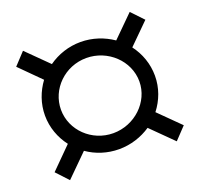

<svg xmlns="http://www.w3.org/2000/svg" viewBox="-114 -763 928 891"><g transform="rotate(-20 350.0 -317.5)"><path d="M86 2 193 -104C237 -73 292 -55 350 -55C408 -55 462 -73 507 -103L613 2L669 -57L566 -159C601 -204 622 -259 622 -319C622 -378 602 -433 568 -478L669 -578L613 -637L509 -534C464 -565 409 -584 350 -584C291 -584 236 -565 191 -533L86 -637L31 -578L132 -477C99 -432 79 -378 79 -319C79 -260 100 -204 134 -160L31 -57ZM350 -134C244 -134 158 -218 158 -319C158 -421 244 -505 350 -505C456 -505 545 -421 545 -319C545 -218 456 -134 350 -134Z"/></g></svg>

Font: Chess Sans Medium
Style: Regular
Weight: 500
Designer: Wolf Bōese
Foundry: Wolf Bōese
Version: Version 7.223;Glyphs 3.3 (3306)